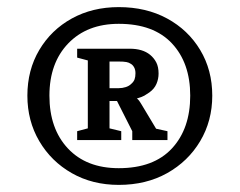

<svg xmlns="http://www.w3.org/2000/svg" viewBox="-20 -750 675 540"><path d="M314 -230Q240 -230 182 -263Q124 -296 90.5 -353Q57 -410 57 -481Q57 -553 90.5 -609.5Q124 -666 182 -698Q240 -730 314 -730Q391 -730 450 -698Q509 -666 543 -609.5Q577 -553 577 -481Q577 -410 543 -353Q509 -296 450 -263Q391 -230 314 -230ZM314 -277Q412 -277 463.5 -332.5Q515 -388 515 -481Q515 -573 463.5 -628Q412 -683 314 -683Q225 -683 172 -628Q119 -573 119 -481Q119 -388 171 -332.5Q223 -277 314 -277ZM400 -490Q393 -485 386 -481Q379 -477 365 -473Q369 -470 371.5 -466.5Q374 -463 377 -458L419 -388L451 -381V-356H352V-381L309 -466H288V-389L321 -381V-356H197V-381L227 -389V-580L197 -588V-613H345Q381 -613 402 -596Q413 -587 419.5 -574.5Q426 -562 426 -543Q426 -528 420 -514Q414 -500 400 -490ZM288 -502H314Q324 -502 333.5 -505Q343 -508 349 -514Q356 -520 358.5 -527Q361 -534 361 -544Q361 -554 357 -561Q353 -568 347 -571Q343 -574 335.5 -575.5Q328 -577 312 -577H288Z"/></svg>

Font: Domine SemiBold
Style: Regular
Weight: 600
Designer: Pablo Impallari, Rodrigo Fuenzalida, Brenda Gallo
Foundry: Pablo Impallari, Rodrigo Fuenzalida, Brenda Gallo
Version: Version 2.000